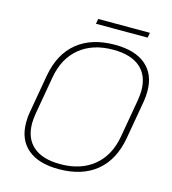

<svg xmlns="http://www.w3.org/2000/svg" viewBox="-120 -918 917 1026"><g transform="rotate(15 338.0 -405.0)"><path d="M67 -186Q67 -219 72 -244L109 -456Q131 -580 210.5 -645Q290 -710 419 -710Q531 -710 590.5 -659Q650 -608 650 -515Q650 -482 645 -456L608 -244Q586 -120 507 -55Q428 10 298 10Q187 10 127 -41Q67 -92 67 -186ZM576 -244 613 -456Q618 -488 618 -510Q618 -593 566.5 -637.5Q515 -682 417 -682Q304 -682 232 -623Q160 -564 141 -456L104 -244Q99 -212 99 -190Q99 -107 150.5 -62.5Q202 -18 300 -18Q413 -18 485 -77Q557 -136 576 -244ZM296 -820H582L577 -792H291Z"/></g></svg>

Font: KoHo ExtraLight
Style: Italic
Weight: 275
Italic angle: -10°
Version: Version 1.000; ttfautohint (v1.6)